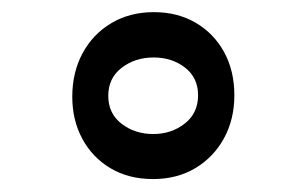

<svg xmlns="http://www.w3.org/2000/svg" viewBox="-20 -398 495 310"><path d="M227.1 -108.9Q187.5 -108.9 158.2 -126.5Q128.9 -144 112.8 -174.1Q96.7 -204.1 96.7 -241.7Q96.7 -281.2 113.3 -312Q129.9 -342.8 159.7 -360.6Q189.5 -378.4 228.5 -378.4Q266.6 -378.4 295.9 -361.3Q325.2 -344.2 341.8 -314Q358.4 -283.7 358.4 -244.1Q358.4 -205.6 341.8 -175Q325.2 -144.5 295.7 -126.7Q266.1 -108.9 227.1 -108.9ZM227.5 -181.6Q256.8 -181.6 278.3 -198.5Q299.8 -215.3 299.8 -244.1Q299.8 -272.5 278.8 -288.8Q257.8 -305.2 228 -305.2Q198.2 -305.2 176.5 -288.6Q154.8 -272 154.8 -243.2Q154.8 -214.8 176.3 -198.2Q197.8 -181.6 227.5 -181.6Z"/></svg>

Font: Markazi Text Medium
Style: Regular
Weight: 500
Designer: Borna Izadpanah (Arabic designer), Fiona Ross (Arabic design director) and Florian Runge (Latin designer)
Foundry: Borna Izadpanah and Florian Runge
Version: Version 1.001